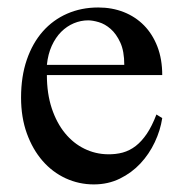

<svg xmlns="http://www.w3.org/2000/svg" viewBox="-20 -481 484 516"><path d="M416 -163.6Q411.1 -130.9 396 -98.9Q380.9 -66.9 357.4 -41.7Q334 -16.6 302.2 -1Q270.5 14.6 231.9 14.6Q192.4 14.6 156.7 -1.7Q121.1 -18.1 94.5 -48.6Q67.9 -79.1 52.2 -122.3Q36.6 -165.5 36.6 -218.8Q36.6 -275.4 52 -320.3Q67.4 -365.2 95 -396.5Q122.6 -427.7 160.6 -444.3Q198.7 -460.9 244.1 -460.9Q281.2 -460.9 312.7 -448.5Q344.2 -436 367.2 -412.6Q390.1 -389.2 403.1 -355.5Q416 -321.8 416 -279.3H106Q106 -229.5 119.1 -189.9Q132.3 -150.4 154.8 -123Q177.2 -95.7 206.8 -81.3Q236.3 -66.9 269 -66.4Q291 -65.9 309.8 -71Q328.6 -76.2 344.7 -88.6Q360.8 -101.1 374.8 -121.8Q388.7 -142.6 400.4 -173.3ZM314 -306.6Q314 -343.8 303.2 -366.9Q292.5 -390.1 277.3 -403.3Q262.2 -416.5 245.6 -421.4Q229 -426.3 216.8 -426.3Q197.3 -426.3 178.5 -418.5Q159.7 -410.6 144.5 -395.5Q129.4 -380.4 119.1 -357.9Q108.9 -335.4 106 -306.6Z"/></svg>

Font: GodaGr
Style: Regular
Weight: 400
Version: 1.0.0